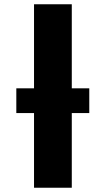

<svg xmlns="http://www.w3.org/2000/svg" viewBox="-20 -880 495 900"><path d="M139.5 -350V0H316.5V-350H398.5V-466H316.5V-860H139.5V-466H56.5V-350Z"/></svg>

Font: Sztylet
Style: Bd
Weight: 700
Foundry: Cannot Into Space Fonts, PlusOne Fonts
Version: Version 0.12